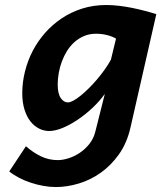

<svg xmlns="http://www.w3.org/2000/svg" viewBox="-20 -523 647 770"><path d="M445.3 -368.2Q430.2 -377 409.4 -382.3Q388.7 -387.7 364.7 -387.7Q338.4 -387.7 316.4 -378.2Q294.4 -368.7 277.3 -353Q260.7 -337.9 248.5 -318.1Q236.3 -298.3 228 -276.1Q219.7 -253.9 215.6 -230.2Q211.4 -206.5 211.4 -184.1Q211.4 -147.9 223.4 -130.1Q235.4 -112.3 252.4 -112.3Q261.2 -112.3 274.7 -119.6Q288.1 -127 303.7 -139.6Q319.3 -152.3 336.4 -169.2Q353.5 -186 369.6 -205.1Q385.7 -224.1 400.1 -244.4Q414.6 -264.6 424.8 -283.7ZM503.4 -12.2Q489.3 50.3 457.3 95.5Q425.3 140.6 383.8 169.9Q342.3 199.2 295.4 213.1Q248.5 227.1 204.6 227.1Q179.2 227.1 153.6 222.4Q127.9 217.8 103.5 209.7Q79.1 201.7 56.9 190.2Q34.7 178.7 17.1 164.6L84 63.5Q112.3 88.4 143.8 103.8Q175.3 119.1 211.9 119.1Q231.4 119.1 254.6 111.8Q277.8 104.5 299.6 90.1Q321.3 75.7 338.4 54.2Q355.5 32.7 362.3 4.9L400.4 -146.5Q379.4 -117.2 350.8 -90.3Q322.3 -63.5 291.7 -43Q261.2 -22.5 231.2 -10Q201.2 2.4 176.8 2.4Q155.8 2.4 136.2 -7.6Q116.7 -17.6 101.8 -36.6Q86.9 -55.7 78.1 -84Q69.3 -112.3 69.3 -148.9Q69.3 -192.9 80.1 -236.1Q90.8 -279.3 110.8 -318.1Q130.9 -356.9 159.9 -390.1Q189 -423.3 225.6 -448.2Q263.7 -474.1 309.1 -488.5Q354.5 -502.9 406.2 -502.9Q430.2 -502.9 457 -499.8Q483.9 -496.6 510.5 -491.2Q537.1 -485.8 562 -479.2Q586.9 -472.7 606.9 -466.3Z"/></svg>

Font: Andika New Basic
Style: Bold Italic
Weight: 700
Italic angle: -14°
Designer: Victor Gaultney, Annie Olsen, Pablo Ugerman
Foundry: SIL International
Version: Version 5.500